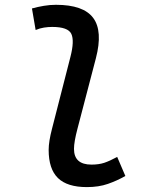

<svg xmlns="http://www.w3.org/2000/svg" viewBox="-20 -762 626 792"><path d="M338.4 9.8Q257.3 9.8 219 -27.6Q180.7 -64.9 180.7 -143.6Q180.7 -178.2 194.8 -231.9L270.5 -527.3Q287.6 -593.8 274.2 -622.3Q260.7 -650.9 195.3 -650.9Q178.7 -650.9 161.4 -648.2Q144 -645.5 127 -638.2L111.8 -727.1Q136.2 -733.9 161.1 -738Q186 -742.2 210.9 -742.2Q324.2 -742.2 364.5 -688Q404.8 -633.8 375.5 -521.5L299.8 -231.9Q285.2 -176.8 285.2 -147.9Q285.2 -83 357.4 -83Q387.2 -83 409.7 -90.3Q432.1 -97.7 463.4 -114.7L497.1 -36.1Q462.9 -16.6 425 -3.4Q387.2 9.8 338.4 9.8Z"/></svg>

Font: Cascadia Code NF
Style: Italic
Weight: 400
Italic angle: -10°
Monospace: yes
Designer: Aaron Bell
Foundry: Saja Typeworks
Version: Version 2404.023; ttfautohint (v1.8.4)